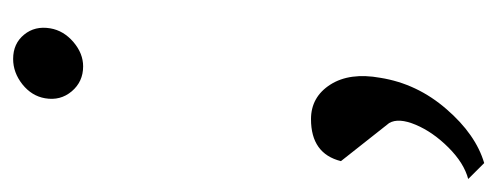

<svg xmlns="http://www.w3.org/2000/svg" viewBox="-268 -342 747 288"><g transform="rotate(-90 105.0 -197.5)"><path d="M161.1 -550.8Q184.1 -550.8 197.5 -534.4Q210.9 -518.1 207 -495.1Q203.6 -475.1 186.5 -460.4Q169.4 -445.8 149.9 -445.8Q127 -445.8 112.5 -462.9Q98.1 -480 102.1 -502.9Q105.5 -522.9 123 -536.9Q140.6 -550.8 161.1 -550.8ZM70.8 -104Q104 -104 122.6 -75Q141.1 -45.9 132.8 0Q124 55.2 85.9 99.1Q47.9 143.1 4.9 155.8L-19 131.8Q4.9 125.5 28.1 102.3Q51.3 79.1 62.3 53.2Q73.2 27.3 64.9 13.2L7.8 -59.1Q19 -104 70.8 -104Z"/></g></svg>

Font: Stilu Light
Style: Italic
Weight: 300
Italic angle: -10°
Designer: Genilson Lima Santos
Foundry: Genilson Lima Santos
Version: Version 1.200;PS 001.200;hotconv 1.0.88;makeotf.lib2.5.64775